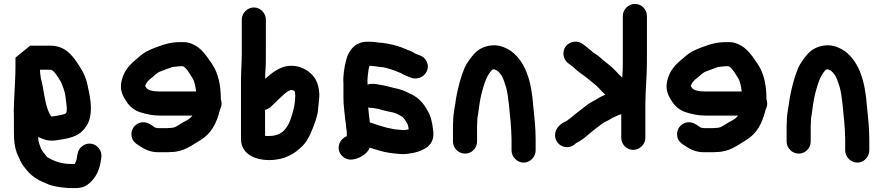

<svg xmlns="http://www.w3.org/2000/svg" viewBox="-20 -773 4506 980"><path d="M184 -417 185 -400C186 -393 187 -385 188 -378C188 -375 188 -373 189 -372C192 -362 195 -349 198 -332C208 -278 215 -217 241 -179C244 -178 246 -178 249 -179C265 -181 280 -184 295 -187C319 -192 321 -196 321 -221C321 -226 320 -233 319 -242C316 -269 313 -299 304 -322L294 -348C293 -351 291 -356 286 -363C278 -377 261 -404 248 -413C246 -415 242 -417 238 -417ZM53 -280C55 -327 59 -384 59 -431V-479L134 -540H238C298 -540 333 -508 362 -470C394 -425 420 -385 430 -323C437 -291 444 -257 444 -221C444 -158 424 -124 390 -95C358 -70 310 -63 261 -56C225 -52 200 -62 175 -74V-69C175 -46 184 -32 189 -15C196 -1 204 8 213 19C215 23 219 28 223 30C255 49 292 64 344 64H361C362 63 362 62 363 62C368 50 372 41 373 27L376 12C379 -5 387 -18 401 -28C447 -61 505 -21 497 32L495 46C488 93 472 127 444 155C420 178 401 187 363 187H344C337 187 329 187 322 186L291 183C259 178 236 174 213 162L199 156C192 153 185 149 178 146C147 129 125 109 105 81C87 61 78 33 66 8C55 -21 51 -56 51 -97V-173C50 -197 50 -217 51 -232C51 -240 53 -271 53 -280Z M981 -306C977 -332 974 -356 962 -375C949 -394 935 -424 914 -435H901C897 -435 893 -435 889 -434L867 -432C864 -431 862 -431 860 -431C849 -427 839 -423 827 -419L811 -413C801 -409 789 -406 781 -398C774 -393 767 -387 762 -382L742 -366C734 -358 726 -349 721 -335V-334C722 -332 724 -330 726 -326C735 -309 771 -306 797 -306ZM1107 -267C1110 -260 1111 -252 1111 -245C1111 -234 1108 -224 1103 -214C1085 -141 1058 -91 1002 -57C959 -32 919 3 851 3C842 4 835 4 830 4H788C741 4 712 -15 685 -33C668 -43 656 -56 652 -76C645 -113 670 -142 700 -148C731 -154 753 -134 773 -121H777C782 -120 785 -119 788 -119H830C833 -119 839 -119 846 -120C851 -120 856 -120 861 -121L873 -124C885 -130 894 -136 905 -143C924 -155 935 -158 950 -170L959 -179C960 -180 961 -182 962 -183H797C758 -183 729 -190 699 -199C665 -209 639 -231 622 -260C604 -287 590 -319 601 -362C612 -413 646 -447 681 -475C697 -490 721 -509 742 -517L760 -525C769 -529 778 -532 787 -535C819 -548 856 -558 899 -558H918C932 -558 946 -555 960 -549C1010 -529 1037 -483 1066 -441C1093 -398 1107 -340 1107 -272Z M1485 -306C1481 -308 1478 -313 1472 -313C1470 -314 1467 -314 1464 -314L1460 -312C1438 -303 1422 -284 1406 -270L1392 -256C1387 -251 1380 -244 1372 -237L1361 -227C1353 -220 1344 -215 1333 -212V-80C1335 -80 1337 -80 1338 -79H1354C1417 -79 1446 -116 1463 -164C1476 -201 1487 -238 1487 -289C1487 -295 1485 -302 1485 -306ZM1214 -497V-673C1214 -706 1243 -735 1276 -735C1309 -735 1337 -706 1337 -673V-497C1337 -466 1337 -430 1334 -401C1334 -390 1334 -380 1333 -370C1335 -371 1336 -373 1337 -374C1343 -379 1349 -384 1356 -390C1379 -409 1404 -425 1436 -434C1485 -444 1523 -430 1553 -409C1589 -382 1606 -351 1610 -294C1611 -278 1605 -236 1604 -220C1603 -196 1597 -179 1591 -158C1575 -112 1556 -61 1525 -29C1484 12 1434 44 1354 44C1278 44 1210 11 1210 -64V-362C1210 -405 1214 -452 1214 -497Z M1869 -437H1866C1864 -430 1862 -424 1861 -417C1859 -396 1854 -373 1856 -349V-341C1863 -344 1871 -345 1878 -345H1884C1892 -345 1902 -344 1915 -341C1951 -336 1979 -326 2013 -319C2040 -313 2063 -300 2085 -289C2117 -273 2143 -244 2160 -212C2179 -184 2186 -149 2191 -107C2201 -34 2150 -7 2092 7C2071 10 2048 16 2022 13C1986 10 1950 6 1921 -3L1887 -13C1882 -14 1873 -19 1867 -19C1857 8 1825 30 1795 38L1785 40C1748 49 1717 23 1710 -5C1702 -40 1725 -68 1750 -78V-100L1747 -121L1745 -143C1744 -150 1743 -156 1742 -163C1739 -196 1733 -236 1733 -272V-345C1730 -388 1738 -433 1747 -467C1759 -516 1794 -560 1854 -560H1873C1892 -560 1915 -554 1933 -554C1940 -553 1949 -551 1960 -550C1990 -544 2023 -535 2047 -524L2061 -518C2074 -514 2085 -509 2095 -502C2097 -501 2100 -499 2103 -498C2126 -489 2143 -485 2155 -464C2184 -414 2136 -362 2085 -374C2065 -381 2042 -389 2025 -401H2024C2010 -405 1997 -413 1982 -417C1964 -422 1942 -431 1920 -431C1913 -432 1907 -433 1901 -434C1896 -434 1876 -437 1869 -437ZM1859 -225C1860 -223 1860 -221 1860 -218C1862 -192 1865 -172 1868 -148C1883 -144 1894 -140 1907 -135L1921 -131C1924 -130 1935 -127 1938 -126L1955 -121C1971 -119 1989 -112 2007 -112C2016 -111 2025 -110 2036 -109H2045C2052 -110 2059 -112 2066 -113C2064 -128 2062 -139 2055 -148C2050 -157 2040 -174 2030 -179C2017 -186 2002 -196 1986 -199L1966 -203C1948 -208 1930 -210 1913 -217C1907 -218 1890 -220 1883 -222H1878C1871 -222 1865 -223 1859 -225Z M2591 -5V-63C2591 -89 2588 -128 2586 -154C2580 -208 2576 -281 2563 -328L2550 -367C2546 -376 2543 -382 2541 -386C2537 -392 2520 -415 2512 -415C2509 -416 2506 -418 2503 -419C2501 -419 2498 -419 2495 -418C2494 -418 2493 -418 2492 -417C2464 -389 2450 -342 2438 -296C2429 -262 2424 -216 2419 -182C2418 -178 2417 -174 2417 -171C2416 -164 2416 -156 2416 -147C2415 -138 2415 -130 2415 -123V-51C2415 -17 2388 11 2354 11C2320 11 2292 -17 2292 -51V-123C2292 -131 2292 -140 2293 -151C2293 -199 2303 -227 2308 -273C2318 -327 2332 -381 2351 -426C2364 -454 2381 -476 2399 -497C2423 -524 2458 -542 2506 -542C2540 -540 2567 -527 2589 -512C2665 -455 2693 -355 2702 -230C2708 -172 2714 -122 2714 -63V-5C2714 28 2686 57 2653 57C2620 57 2591 28 2591 -5Z M3282 -692V-455C3282 -382 3274 -309 3274 -238V-69C3274 -36 3245 -8 3212 -8C3179 -8 3151 -36 3151 -69V-190C3139 -187 3135 -185 3125 -180C3114 -175 3105 -172 3096 -165C3085 -158 3065 -151 3054 -142C3032 -125 3012 -111 2991 -93C2972 -76 2946 -54 2921 -43C2908 -30 2894 -22 2874 -22C2840 -22 2813 -49 2813 -83C2813 -119 2843 -144 2871 -155C2872 -156 2874 -157 2875 -158C2882 -163 2888 -168 2895 -173C2908 -183 2919 -194 2932 -203C2949 -215 2962 -227 2980 -240C2995 -251 3014 -259 3029 -269C3044 -279 3054 -282 3070 -290C3069 -291 3067 -292 3066 -293C3057 -301 3047 -311 3037 -323C3025 -336 3011 -346 2998 -357L2976 -375C2957 -391 2931 -406 2913 -424C2910 -427 2907 -430 2904 -432C2895 -439 2887 -445 2878 -452C2854 -471 2847 -511 2869 -538C2889 -562 2928 -569 2955 -548C2971 -536 2985 -525 3000 -512C3002 -509 3005 -507 3008 -505C3025 -495 3042 -482 3056 -468C3082 -448 3106 -429 3129 -404C3139 -392 3147 -386 3156 -377C3158 -401 3159 -429 3159 -455V-692C3159 -725 3188 -753 3221 -753C3254 -753 3282 -725 3282 -692Z M3766 -306C3762 -332 3759 -356 3747 -375C3734 -394 3720 -424 3699 -435H3686C3682 -435 3678 -435 3674 -434L3652 -432C3649 -431 3647 -431 3645 -431C3634 -427 3624 -423 3612 -419L3596 -413C3586 -409 3574 -406 3566 -398C3559 -393 3552 -387 3547 -382L3527 -366C3519 -358 3511 -349 3506 -335V-334C3507 -332 3509 -330 3511 -326C3520 -309 3556 -306 3582 -306ZM3892 -267C3895 -260 3896 -252 3896 -245C3896 -234 3893 -224 3888 -214C3870 -141 3843 -91 3787 -57C3744 -32 3704 3 3636 3C3627 4 3620 4 3615 4H3573C3526 4 3497 -15 3470 -33C3453 -43 3441 -56 3437 -76C3430 -113 3455 -142 3485 -148C3516 -154 3538 -134 3558 -121H3562C3567 -120 3570 -119 3573 -119H3615C3618 -119 3624 -119 3631 -120C3636 -120 3641 -120 3646 -121L3658 -124C3670 -130 3679 -136 3690 -143C3709 -155 3720 -158 3735 -170L3744 -179C3745 -180 3746 -182 3747 -183H3582C3543 -183 3514 -190 3484 -199C3450 -209 3424 -231 3407 -260C3389 -287 3375 -319 3386 -362C3397 -413 3431 -447 3466 -475C3482 -490 3506 -509 3527 -517L3545 -525C3554 -529 3563 -532 3572 -535C3604 -548 3641 -558 3684 -558H3703C3717 -558 3731 -555 3745 -549C3795 -529 3822 -483 3851 -441C3878 -398 3892 -340 3892 -272Z M4294 -5V-63C4294 -89 4291 -128 4289 -154C4283 -208 4279 -281 4266 -328L4253 -367C4249 -376 4246 -382 4244 -386C4240 -392 4223 -415 4215 -415C4212 -416 4209 -418 4206 -419C4204 -419 4201 -419 4198 -418C4197 -418 4196 -418 4195 -417C4167 -389 4153 -342 4141 -296C4132 -262 4127 -216 4122 -182C4121 -178 4120 -174 4120 -171C4119 -164 4119 -156 4119 -147C4118 -138 4118 -130 4118 -123V-51C4118 -17 4091 11 4057 11C4023 11 3995 -17 3995 -51V-123C3995 -131 3995 -140 3996 -151C3996 -199 4006 -227 4011 -273C4021 -327 4035 -381 4054 -426C4067 -454 4084 -476 4102 -497C4126 -524 4161 -542 4209 -542C4243 -540 4270 -527 4292 -512C4368 -455 4396 -355 4405 -230C4411 -172 4417 -122 4417 -63V-5C4417 28 4389 57 4356 57C4323 57 4294 28 4294 -5Z"/></svg>

Font: Blanket
Style: Reversed
Weight: 700
Foundry: Cannot Into Space Fonts
Version: Version 0.9